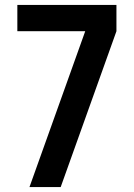

<svg xmlns="http://www.w3.org/2000/svg" viewBox="-20 -755 540 775"><path d="M99 0 324 -629H50V-735H450V-629L225 0Z"/></svg>

Font: Iosevka SS01
Style: Bold
Weight: 700
Monospace: yes
Designer: Belleve Invis
Foundry: Belleve Invis
Version: 2.3.3; ttfautohint (v1.8.3)